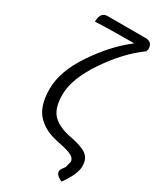

<svg xmlns="http://www.w3.org/2000/svg" viewBox="-246 -873 959 1155"><g transform="rotate(30 233.0 -295.5)"><path d="M396 205Q331 176 360 136L374 117L385 75Q385 52 360 38Q336 24 275 12Q214 0 180 -16Q146 -32 116 -60Q55 -118 55 -242Q55 -366 150 -506Q245 -647 359 -734Q179 -734 89 -729Q89 -796 139 -796H401Q451 -796 451 -746L446 -729Q334 -649 236 -505Q139 -362 139 -251Q139 -157 181 -114Q223 -72 305 -56Q388 -41 423 -16Q459 8 459 63Q459 118 396 205Z"/></g></svg>

Font: Swei Half Moon CJK TC
Style: DemiLight
Weight: 350
Version: Version 2.125